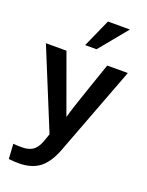

<svg xmlns="http://www.w3.org/2000/svg" viewBox="-187 -885 916 1199"><g transform="rotate(20 271.0 -285.0)"><path d="M231.4 -609.4 314.9 -796.4H460.9L307.1 -609.4ZM93.3 226.1Q62 226.1 26.9 222.2L20.5 123Q43 125.5 77.6 125.5Q122.1 125.5 148.9 107.9Q175.8 90.3 193.4 45.4Q195.3 40.5 212.9 -9.8L-2.9 -536.6H133.8L274.9 -147.5Q290.5 -205.6 345 -363.3Q399.4 -521 404.8 -536.6H541.5Q318.4 53.2 316.4 58.1Q281.7 148.4 229 187.3Q176.3 226.1 93.3 226.1Z"/></g></svg>

Font: Oxygen
Style: Bold
Weight: 700
Designer: vernon adams
Foundry: Vernon Adams
Version: Version 0.2.3 webfont; ttfautohint (v0.93.3-1d66) -l 8 -r 50